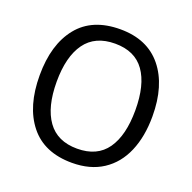

<svg xmlns="http://www.w3.org/2000/svg" viewBox="-129 -854 993 993"><g transform="rotate(20 367.5 -357.5)"><path d="M368 10Q215 10 136 -89Q57 -188 57 -359Q57 -529 136 -627Q215 -725 369 -725Q518 -725 598 -626.5Q678 -528 678 -358Q678 -247 642.5 -164Q607 -81 537.5 -35.5Q468 10 368 10ZM368 -68Q478 -68 531 -143.5Q584 -219 584 -358Q584 -497 531 -571.5Q478 -646 369 -646Q259 -646 205 -571Q151 -496 151 -358Q151 -219 205 -143.5Q259 -68 368 -68Z"/></g></svg>

Font: Noto Sans Display
Style: Regular
Weight: 400
Designer: Monotype Design team
Foundry: Monotype Imaging Inc.
Version: Version 1.000